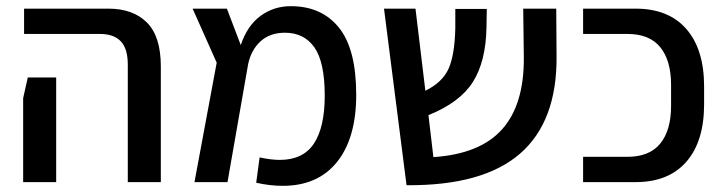

<svg xmlns="http://www.w3.org/2000/svg" viewBox="-20 -590 2349 622"><path d="M394 -380Q394 -433 371 -456.5Q348 -480 304 -480H58V-562H331Q411 -562 456 -517Q501 -472 501 -375V0H394ZM55 -272 70 -339H162V0H55Z M896 12Q854 12 810 2L821 -80Q859 -72 886 -72Q962 -72 997 -125Q1032 -178 1032 -280Q1032 -389 998.5 -436.5Q965 -484 903 -484Q855 -484 824.5 -456.5Q794 -429 784 -383L717 0H610L682 -387L604 -562H715L760 -444Q781 -507 824 -538.5Q867 -570 922 -570Q1022 -570 1078 -500.5Q1134 -431 1134 -283Q1134 -143 1072 -65.5Q1010 12 896 12Z M1297 10 1224 -562H1326L1358 -296Q1413 -323 1433 -367Q1453 -411 1455 -499V-561H1557L1556 -501Q1554 -391 1512 -324.5Q1470 -258 1368 -217L1384 -81Q1535 -91 1606.5 -171Q1678 -251 1677 -403L1675 -562H1782L1783 -408Q1785 -197 1665 -92.5Q1545 12 1297 10Z M1869 -82H2013Q2084 -82 2119 -125Q2154 -168 2154 -247V-315Q2154 -394 2119 -437Q2084 -480 2013 -480H1869V-562H2039Q2146 -562 2203.5 -496Q2261 -430 2261 -310V-252Q2261 -132 2203.5 -66Q2146 0 2039 0H1869Z"/></svg>

Font: Assistant SemiBold
Style: Regular
Weight: 600
Designer: Hebrew By Ben Nathan, Latin by Paul Hunt
Version: Version 2.001; ttfautohint (v1.6)